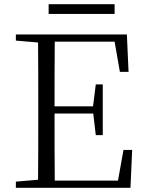

<svg xmlns="http://www.w3.org/2000/svg" viewBox="-20 -888 689 908"><path d="M210 -822H522V-868H210ZM547 -548H588L580 -725H55V-696L160 -687C161 -590 161 -490 161 -390V-335C161 -235 161 -136 160 -38L55 -29V0H597L605 -179H564L538 -34H239C238 -132 238 -232 238 -351H421L433 -249H466V-489H433L420 -385H238C238 -494 238 -595 239 -691H522Z"/></svg>

Font: Noto Serif HK Light
Style: Regular
Weight: 300
Designer: Ryoko NISHIZUKA 西塚涼子 (kana & ideographs); Frank Grießhammer (Latin, Greek & Cyrillic); Wenlong ZHANG 张文龙 (bopomofo); San
Foundry: Adobe
Version: Version 2.001;hotconv 1.1.0;makeotfexe 2.6.0